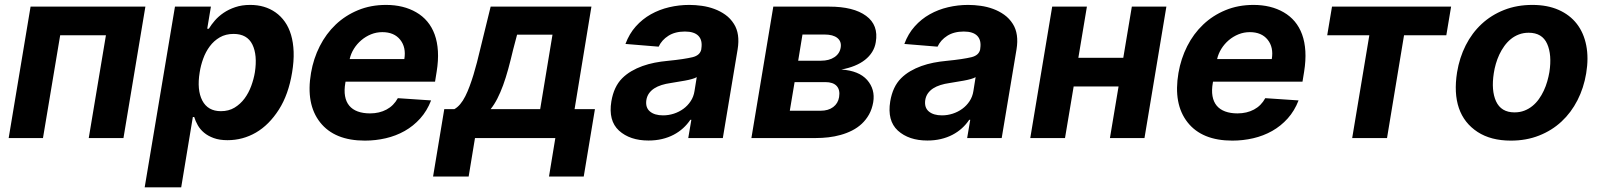

<svg xmlns="http://www.w3.org/2000/svg" viewBox="-20 -573 6643 797"><path d="M16 0 106.9 -545.5H583.5L492.5 0H348.4L419.7 -426.5H229.8L158.4 0Z M580.6 204.5 706.3 -545.5H855.5L840.2 -453.8H846.9Q856.9 -470.5 872 -487.9Q887.1 -505.3 908.2 -519.7Q929.3 -534.1 956.7 -543.3Q984 -552.6 1018.5 -552.6Q1079.5 -552.6 1123.6 -521.7Q1146 -506 1162.5 -482.6Q1179 -459.2 1188.2 -428.1Q1197.4 -397 1198.9 -358Q1200.3 -318.9 1192.5 -272Q1177.6 -180.8 1137.8 -118.3Q1096.9 -54.3 1042.4 -22.7Q987.9 8.9 924.4 8.9Q891.3 8.9 867.4 0.2Q843.4 -8.5 827.1 -22.2Q810.7 -35.9 801 -53.1Q791.2 -70.3 786.2 -87.4H780.5L732.2 204.5ZM819.6 -155.9Q842.7 -111.5 897 -111.5Q929.3 -111.5 953.7 -126.2Q978 -141 995.2 -164.2Q1012.4 -187.5 1022.9 -216.3Q1033.4 -245 1038 -272.7Q1049 -344.5 1027.7 -388.1Q1006 -432.2 949.6 -432.2Q916.9 -432.2 892.4 -418Q867.9 -403.8 850.9 -380.9Q833.8 -358 823.5 -329.5Q813.2 -301.1 808.9 -272.7Q796.9 -199.9 819.6 -155.9Z M1271 -270.2Q1281.2 -329.9 1307.4 -381.4Q1333.5 -432.9 1373.4 -470.9Q1413.4 -508.9 1466.1 -530.7Q1518.8 -552.6 1582.4 -552.6Q1654.8 -552.6 1707.7 -522Q1734.4 -506.7 1753.7 -483.7Q1773.1 -460.6 1784.3 -429.9Q1795.5 -399.1 1797.8 -360.6Q1800.1 -322.1 1792.6 -275.6L1785.9 -234H1414.4L1413.7 -230.1Q1408 -198.2 1412.3 -174.2Q1416.5 -150.2 1429.9 -134.2Q1443.2 -118.3 1465 -110.3Q1486.9 -102.3 1516 -102.3Q1554.7 -102.3 1584.5 -118.3Q1614.3 -134.2 1631.4 -165.5L1769.5 -156.2Q1752.8 -112.9 1724.4 -81.3Q1696 -49.7 1659.8 -29.3Q1623.6 -8.9 1581.3 0.9Q1539.1 10.7 1494.7 10.7Q1368.6 10.7 1308.9 -65Q1248.9 -141 1271 -270.2ZM1431.5 -327.8H1658.4Q1666.5 -376.4 1641.3 -408Q1616.1 -439.6 1567.1 -439.6Q1542.6 -439.6 1520.2 -430.6Q1497.9 -421.5 1479.8 -406.1Q1461.6 -390.6 1449 -370.4Q1436.4 -350.1 1431.5 -327.8Z M1777.7 159.8 1824.2 -120H1866.1Q1891.7 -134.2 1911.6 -173.7Q1921.2 -192.8 1929.5 -215.4Q1937.9 -237.9 1945.5 -262.8Q1953.1 -287.6 1959.9 -314.1Q1966.6 -340.6 1973 -367.2L2016.7 -545.5H2435L2365.1 -120H2449.6L2403.1 159.8H2258.9L2285.2 0H1951.7L1925.4 159.8ZM2222.3 -120 2273.4 -429H2126.4L2110.1 -367.2Q2099.8 -323.5 2089.7 -286.6Q2079.5 -249.6 2068.4 -219.1Q2057.2 -188.6 2044.6 -163.9Q2032 -139.2 2016.7 -120Z M2517.8 -152.3Q2528.1 -213.4 2562.5 -247.9Q2579.5 -264.9 2601 -277.5Q2622.5 -290.1 2646.8 -298.8Q2671.2 -307.5 2697.4 -312.7Q2723.7 -317.8 2750.7 -320.3Q2787.3 -323.9 2812.9 -327.8Q2838.4 -331.7 2854.8 -335.6Q2886.7 -343.4 2891.3 -369.3V-371.4Q2896.7 -405.9 2879.3 -424Q2861.9 -442.1 2823.2 -442.1Q2782.3 -442.1 2754.6 -424.5Q2726.9 -407 2714.1 -379.3L2576.3 -390.6Q2592 -432.9 2619.3 -463.4Q2646.7 -494 2681.8 -513.7Q2717 -533.4 2757.8 -543Q2798.7 -552.6 2841.3 -552.6Q2866.8 -552.6 2893.5 -548.8Q2920.1 -545.1 2944.8 -536Q2969.5 -527 2990.8 -511.9Q3012.1 -496.8 3026.6 -473.7Q3052.6 -432.9 3041.9 -367.9L2980.5 0H2837L2849.8 -75.6H2845.5Q2832.7 -56.5 2815.3 -40.7Q2797.9 -24.9 2776.1 -13.5Q2754.3 -2.1 2728.2 4.1Q2702.1 10.3 2671.9 10.3Q2594.8 10.3 2549.4 -30.9Q2504.6 -72.1 2517.8 -152.3ZM2732.6 -94.1Q2755.3 -94.1 2777.2 -101.2Q2799 -108.3 2816.8 -121.3Q2834.5 -134.2 2846.9 -152.9Q2859.4 -171.5 2862.9 -195L2872.2 -252.8Q2865.4 -248.6 2852.1 -244.9Q2838.8 -241.1 2823.2 -238.3Q2807.5 -235.4 2791.7 -233Q2775.9 -230.5 2763.8 -228.3Q2743.6 -225.5 2726.2 -220Q2708.8 -214.5 2695.7 -206Q2682.5 -197.4 2674 -185.4Q2665.5 -173.3 2663 -157.3Q2658.7 -126.4 2677.9 -110.3Q2697.1 -94.1 2732.6 -94.1Z M3099.1 0 3190 -545.5H3422.2Q3523.1 -545.5 3575.3 -507.1Q3627.5 -468.8 3615.4 -398.1Q3611.9 -375.7 3600.3 -357.2Q3588.8 -338.8 3570.5 -324.4Q3552.2 -310 3527.3 -299.9Q3502.5 -289.8 3472.3 -284.4Q3545.5 -279.5 3579.5 -241.1Q3613.6 -202.1 3604.8 -148.8Q3599.8 -120 3587.4 -97.8Q3574.9 -75.6 3557.2 -59.1Q3539.4 -42.6 3517 -31.2Q3494.7 -19.9 3469.8 -13Q3445 -6 3418.9 -3Q3392.8 0 3367.2 0ZM3258.5 -113.3H3386Q3418.3 -113.3 3438.6 -128.6Q3458.8 -143.8 3463.1 -169.7Q3468 -199.9 3453.1 -216.1Q3438.2 -232.2 3405.9 -232.2H3278.4ZM3293.3 -321H3388.1Q3421.9 -321 3443.9 -335.8Q3465.9 -350.5 3469.8 -376.1Q3473.7 -400.9 3456 -415.3Q3438.2 -429.7 3402.7 -429.7H3311.1Z M3675.4 -152.3Q3685.7 -213.4 3720.2 -247.9Q3737.2 -264.9 3758.7 -277.5Q3780.2 -290.1 3804.5 -298.8Q3828.8 -307.5 3855.1 -312.7Q3881.4 -317.8 3908.4 -320.3Q3945 -323.9 3970.5 -327.8Q3996.1 -331.7 4012.4 -335.6Q4044.4 -343.4 4049 -369.3V-371.4Q4054.3 -405.9 4036.9 -424Q4019.5 -442.1 3980.8 -442.1Q3940 -442.1 3912.3 -424.5Q3884.6 -407 3871.8 -379.3L3734 -390.6Q3749.6 -432.9 3777 -463.4Q3804.3 -494 3839.5 -513.7Q3874.6 -533.4 3915.5 -543Q3956.3 -552.6 3998.9 -552.6Q4024.5 -552.6 4051.1 -548.8Q4077.8 -545.1 4102.5 -536Q4127.1 -527 4148.4 -511.9Q4169.7 -496.8 4184.3 -473.7Q4210.2 -432.9 4199.6 -367.9L4138.1 0H3994.7L4007.5 -75.6H4003.2Q3990.4 -56.5 3973 -40.7Q3955.6 -24.9 3933.8 -13.5Q3911.9 -2.1 3885.8 4.1Q3859.7 10.3 3829.5 10.3Q3752.5 10.3 3707 -30.9Q3662.3 -72.1 3675.4 -152.3ZM3890.3 -94.1Q3913 -94.1 3934.8 -101.2Q3956.7 -108.3 3974.4 -121.3Q3992.2 -134.2 4004.6 -152.9Q4017 -171.5 4020.6 -195L4029.8 -252.8Q4023.1 -248.6 4009.8 -244.9Q3996.4 -241.1 3980.8 -238.3Q3965.2 -235.4 3949.4 -233Q3933.6 -230.5 3921.5 -228.3Q3901.3 -225.5 3883.9 -220Q3866.5 -214.5 3853.3 -206Q3840.2 -197.4 3831.7 -185.4Q3823.2 -173.3 3820.7 -157.3Q3816.4 -126.4 3835.6 -110.3Q3854.8 -94.1 3890.3 -94.1Z M4347.7 -545.5H4491.8L4456.3 -333.1H4642.8L4678.3 -545.5H4821.7L4730.8 0H4587.4L4623.2 -214.1H4436.8L4400.9 0H4256.7Z M4871.8 -270.2Q4882.1 -329.9 4908.2 -381.4Q4934.3 -432.9 4974.3 -470.9Q5014.2 -508.9 5066.9 -530.7Q5119.7 -552.6 5183.2 -552.6Q5255.7 -552.6 5308.6 -522Q5335.2 -506.7 5354.6 -483.7Q5373.9 -460.6 5385.1 -429.9Q5396.3 -399.1 5398.6 -360.6Q5400.9 -322.1 5393.5 -275.6L5386.7 -234H5015.3L5014.6 -230.1Q5008.9 -198.2 5013.1 -174.2Q5017.4 -150.2 5030.7 -134.2Q5044 -118.3 5065.9 -110.3Q5087.7 -102.3 5116.8 -102.3Q5155.5 -102.3 5185.4 -118.3Q5215.2 -134.2 5232.2 -165.5L5370.4 -156.2Q5353.7 -112.9 5325.3 -81.3Q5296.9 -49.7 5260.7 -29.3Q5224.4 -8.9 5182.2 0.9Q5139.9 10.7 5095.5 10.7Q4969.5 10.7 4909.8 -65Q4849.8 -141 4871.8 -270.2ZM5032.3 -327.8H5259.2Q5267.4 -376.4 5242.2 -408Q5217 -439.6 5168 -439.6Q5143.5 -439.6 5121.1 -430.6Q5098.7 -421.5 5080.6 -406.1Q5062.5 -390.6 5049.9 -370.4Q5037.3 -350.1 5032.3 -327.8Z M5489.3 -426.5 5509.2 -545.5H6003.6L5983.7 -426.5H5808.2L5737.6 0H5593L5664.1 -426.5Z M6028.4 -273.1Q6038.4 -333.8 6064.3 -384.9Q6090.2 -436.1 6130.3 -473.4Q6170.5 -510.7 6223.5 -531.6Q6276.6 -552.6 6340.9 -552.6Q6403.1 -552.6 6449.8 -532Q6496.4 -511.4 6525.4 -474.1Q6554.3 -436.8 6564.6 -384.4Q6574.9 -332 6564.3 -268.5Q6554.3 -208.1 6528.2 -157Q6502.1 -105.8 6462 -68.5Q6421.9 -31.2 6368.8 -10.3Q6315.7 10.7 6251.8 10.7Q6168.7 10.7 6113.6 -25.2Q6057.5 -61.8 6036 -124.1Q6014.6 -186.4 6028.4 -273.1ZM6190 -152.7Q6211.3 -106.5 6266.7 -106.5Q6289.1 -106.5 6307.5 -113.6Q6326 -120.7 6341.1 -133Q6356.2 -145.2 6367.9 -161.6Q6379.6 -177.9 6388.3 -196.6Q6397 -215.2 6402.7 -235.1Q6408.4 -255 6411.6 -273.8Q6422.6 -345.5 6402.3 -391Q6381.7 -437.1 6325.6 -437.1Q6303.6 -437.1 6285 -430Q6266.3 -422.9 6251.2 -410.5Q6236.2 -398.1 6224.3 -381.6Q6212.4 -365.1 6203.7 -346.4Q6195 -327.8 6189.3 -307.9Q6183.6 -288 6180.8 -269.2Q6169.7 -197.8 6190 -152.7Z"/></svg>

Font: Inter P
Style: Bold Italic
Weight: 700
Italic angle: 9.39999°
Designer: Rasmus Andersson
Foundry: rsms
Version: Version 3.018;git-588b23468